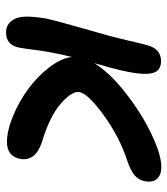

<svg xmlns="http://www.w3.org/2000/svg" viewBox="21 -569 558 640"><g transform="rotate(90 300.0 -249.0)"><path d="M88.9 9.8Q74.2 9.8 63.5 3.9Q52.7 -2 44.2 -17.1Q35.6 -32.2 35.4 -58.3Q35.2 -84.5 42 -125Q47.9 -153.3 86.9 -290Q101.1 -336.4 113.8 -391.8Q126.5 -447.3 130.9 -461.9Q143.1 -506.8 184.1 -506.8Q210.4 -506.8 220.2 -487.3Q230 -467.8 223.9 -422.6Q217.8 -377.4 194.8 -299.8Q193.4 -292.5 189.9 -283.2Q221.2 -335 289.8 -388.7Q358.4 -442.4 427.5 -475.1Q496.6 -507.8 536.1 -507.8Q563.5 -507.8 576.2 -493.4Q588.9 -479 584 -452.1Q579.6 -431.6 564 -418.5Q548.3 -405.3 515.1 -394Q435.5 -367.7 364 -315.7Q292.5 -263.7 287.1 -234.9Q282.7 -210.4 324.2 -173.6Q365.7 -136.7 450.2 -110.8Q518.6 -89.8 509.8 -37.1Q500 6.8 454.1 6.8Q415.5 6.8 367.2 -13.2Q318.8 -33.2 277.1 -63.7Q235.4 -94.2 204.8 -133.8Q174.3 -173.3 169.9 -209Q161.6 -177.7 155.8 -145Q150.9 -121.6 146.5 -86.9Q142.1 -52.2 139.2 -36.1Q130.9 9.8 88.9 9.8Z"/></g></svg>

Font: Shantell Sans Normal
Style: Italic
Weight: 500
Italic angle: -11.31°
Designer: Stephen Nixon, Anya Danilova, Shantell Martin
Foundry: Arrow Type
Version: Version 1.006;[559af2be0]